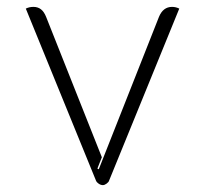

<svg xmlns="http://www.w3.org/2000/svg" viewBox="-20 -529 596 558"><path d="M259 -4 55 -504Q65 -509 77 -509Q90 -509 99 -502Q108 -495 114 -480L276 -72L263 -39L267 -37L442 -480Q454 -509 480 -509Q491 -509 501 -504L297 -4Q296 0 290 4.5Q284 9 279 9Q273 9 267 5Q261 1 259 -4Z"/></svg>

Font: K2D Thin
Style: Regular
Weight: 100
Designer: Katatrad Aksorn Co.,Ltd.
Foundry: Cadson Demak Co.,Ltd.
Version: Version 1.000; ttfautohint (v1.6)